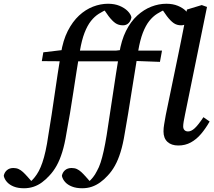

<svg xmlns="http://www.w3.org/2000/svg" viewBox="-185 -763 1142 1024"><path d="M-57 241Q-89 241 -111.5 232Q-134 223 -147.5 208Q-161 193 -165 175Q-162 157 -148.5 145Q-135 133 -114 133Q-98 133 -86 138.5Q-74 144 -62.5 154.5Q-51 165 -37 181L-14 207L-31 205H-15L-23 207Q-11 196 0 182.5Q11 169 22 149Q32 130 41 104Q50 78 58 42Q66 6 73 -43Q91 -151 106.5 -260Q122 -369 140 -478Q151 -548 176.5 -598Q202 -648 236.5 -680Q271 -712 311 -727.5Q351 -743 391 -743Q426 -743 452.5 -732Q479 -721 495.5 -704.5Q512 -688 516 -671Q513 -652 501 -640Q489 -628 471 -628Q447 -628 430 -640Q413 -652 394 -677L366 -717L386 -716H382L391 -715Q365 -704 342 -689.5Q319 -675 300 -651Q281 -627 266 -588.5Q251 -550 241 -491Q223 -384 206 -270.5Q189 -157 169 -50Q160 6 147 48Q134 90 117 120.5Q100 151 78 174Q60 194 39 209.5Q18 225 -6 233Q-30 241 -57 241ZM38 -437 46 -484 173 -499V-493H477L472 -436H171ZM766 13Q729 13 708 -6.5Q687 -26 687 -62Q687 -81 690.5 -100Q694 -119 699 -149L765 -468Q773 -507 781 -546.5Q789 -586 797 -627.5Q805 -669 812 -712L891 -736L919 -726L802 -153Q797 -129 794.5 -114Q792 -99 792 -89Q792 -76 799 -69Q806 -62 818 -62Q835 -62 853.5 -79Q872 -96 900 -138L933 -115Q912 -78 887.5 -49Q863 -20 833 -3.5Q803 13 766 13ZM253 241Q222 241 199 232Q176 223 162.5 208Q149 193 145 175Q148 157 161.5 145Q175 133 197 133Q213 133 225 138.5Q237 144 248.5 154.5Q260 165 274 181L297 207L280 205H296L288 207Q300 196 311 182.5Q322 169 332 149Q343 130 351.5 104Q360 78 368 42Q376 6 384 -43Q401 -151 417 -260Q433 -369 451 -478Q462 -548 487 -598Q512 -648 547 -680Q582 -712 622 -727.5Q662 -743 702 -743Q737 -743 763.5 -732Q790 -721 806.5 -704.5Q823 -688 827 -671Q824 -652 812 -640Q800 -628 781 -628Q758 -628 741 -640Q724 -652 705 -677L677 -717L696 -716H693L702 -715Q676 -704 653 -689.5Q630 -675 611 -651Q592 -627 577 -588.5Q562 -550 552 -491Q534 -384 516.5 -270.5Q499 -157 480 -50Q471 6 458 48Q445 90 428 120.5Q411 151 389 174Q371 194 349.5 209.5Q328 225 304.5 233Q281 241 253 241ZM347 -437 357 -484 483 -499V-493H679L668 -433L481 -440Z"/></svg>

Font: Source Serif 4 Medium
Style: Italic
Weight: 500
Italic angle: -12°
Designer: Frank Grießhammer
Foundry: Adobe Systems Incorporated
Version: Version 4.004;hotconv 1.0.116;makeotfexe 2.5.65601